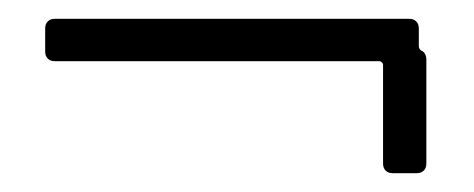

<svg xmlns="http://www.w3.org/2000/svg" viewBox="-20 -360 504 204"><path d="M425 -311V-330C425 -336 421 -340 415 -340H38C32 -340 28 -336 28 -330V-305C28 -299 32 -295 38 -295H383C385 -295 387 -293 387 -291V-186C387 -180 391 -176 397 -176H423C429 -176 433 -180 433 -186V-297C433 -301 431 -305 428 -306C426 -307 425 -309 425 -311Z"/></svg>

Font: Barlow Semi Condensed Light
Style: Regular
Weight: 300
Width: 4
Designer: Jeremy Tribby
Foundry: Tribby Type
Version: Version 1.422;hotconv 1.0.109;makeotfexe 2.5.65596